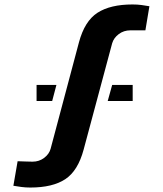

<svg xmlns="http://www.w3.org/2000/svg" viewBox="-20 -831 730 861"><path d="M116 10Q95 10 76.2 7.5Q57.5 5 40 2L59 -108Q72 -107.5 93.8 -106.8Q115.5 -106 126 -106Q155.5 -106 178 -123Q200.5 -140 207 -164L334 -641Q359.5 -736.5 417.2 -773.8Q475 -811 574 -811Q596 -811 614.5 -808.5Q633 -806 650 -803L632 -695H565Q535 -695 512.5 -678Q490 -661 483 -637L355 -160Q329.5 -65 272.8 -27.5Q216 10 116 10ZM463 -378 483 -450H575V-378ZM144 -378V-450H233L214 -378Z"/></svg>

Font: Big Shoulders Stencil Display Black
Style: Regular
Weight: 900
Designer: Patric King
Foundry: XO Type Co
Version: Version 1.000